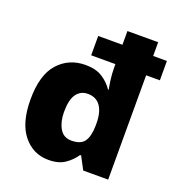

<svg xmlns="http://www.w3.org/2000/svg" viewBox="-138 -874 928 998"><g transform="rotate(20 326.5 -375.0)"><path d="M239 10Q154 10 99.5 -57.5Q45 -125 45 -254Q45 -390 103.5 -455Q162 -520 254 -520Q311 -520 347 -497Q383 -474 406 -440H410Q407 -452 402 -487Q397 -522 397 -561V-577H263V-684H397V-760H567V-684H643V-577H567V0H429L392 -70H386Q364 -37 329.5 -13.5Q295 10 239 10ZM318 -125Q369 -125 389 -153.5Q409 -182 410 -240V-253Q410 -316 386 -349.5Q362 -383 316 -383Q277 -383 254 -352Q231 -321 231 -252Q231 -199 252 -162Q273 -125 318 -125Z"/></g></svg>

Font: Noto Sans Georgian ExtraBold
Style: Regular
Weight: 800
Designer: Monotype Design Team, Akaki Razmadze
Foundry: Google LLC
Version: Version 2.005; ttfautohint (v1.8.4.7-5d5b)